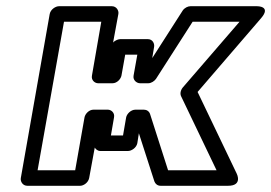

<svg xmlns="http://www.w3.org/2000/svg" viewBox="-20 -573 873 618"><path d="M751 -503 568 -291C561 -282 559 -271 563 -263L677 -25H521L463 -206C460 -215 452 -220 443 -220H416C401 -220 388 -206 386 -195L376 -137H337L347 -195C350 -210 338 -220 327 -220H281C266 -220 254 -206 252 -195L222 -25H101L186 -503H306L276 -330C273 -315 285 -305 296 -305H342C357 -305 369 -319 371 -330L383 -397H422L410 -330C407 -315 420 -305 431 -305H457C467 -305 477 -312 482 -319L600 -503ZM820 -514C855 -554 807 -553 807 -553H593C585 -553 574 -548 568 -539L470 -386L476 -422C478 -433 471 -447 456 -447H367C362 -447 351 -444 344 -436L361 -528C363 -539 355 -553 340 -553H170C159 -553 143 -543 140 -528L47 0C45 11 53 25 68 25H238C249 25 264 15 267 0L285 -98C288 -93 294 -87 303 -87H392C403 -87 419 -97 422 -112L427 -144L477 11C480 19 487 25 497 25H714C762 25 742 -14 742 -14L616 -277Z"/></svg>

Font: Asimov
Style: XWidOuIt
Weight: 500
Designer: Google
Version: Version 2.000980; 2014